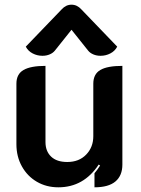

<svg xmlns="http://www.w3.org/2000/svg" viewBox="-20 -790 601 819"><path d="M502 -88Q502 -41 472.5 -16Q443 9 383 9V-51Q396 -66 407 -84L401 -88Q337 9 229 9Q178 9 137.5 -14.5Q97 -38 73.5 -80Q50 -122 50 -175V-433Q50 -474 80.5 -491.5Q111 -509 174 -509V-184Q174 -145 198 -122Q222 -99 267 -99Q317 -99 347.5 -130.5Q378 -162 378 -209V-433Q378 -474 408 -491.5Q438 -509 502 -509ZM161 -552Q139 -552 119.5 -562Q100 -572 90 -591L243 -750Q261 -770 285 -770Q309 -770 327 -750L480 -591Q470 -572 450.5 -562Q431 -552 409 -552Q392 -552 378 -558Q364 -564 356 -574L285 -663L214 -574Q206 -564 192 -558Q178 -552 161 -552Z"/></svg>

Font: K2D
Style: Bold
Weight: 700
Designer: Katatrad Aksorn Co.,Ltd.
Foundry: Cadson Demak Co.,Ltd.
Version: Version 1.000; ttfautohint (v1.6)